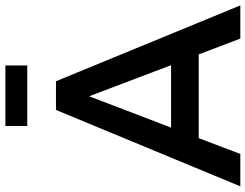

<svg xmlns="http://www.w3.org/2000/svg" viewBox="-122 -810 932 729"><g transform="rotate(-90 344.5 -446.0)"><path d="M460 -892V-809H230V-892ZM562 0 502 -158H184L124 0H1L291 -700H400L688 0ZM224 -263H461L343 -574Z"/></g></svg>

Font: Steamflix Grotesk
Style: Regular
Weight: 400
Designer: Julieta Ulanovsky
Foundry: Julieta Ulanovsky
Version: Version 4.000;PS 004.000;hotconv 1.0.88;makeotf.lib2.5.64775